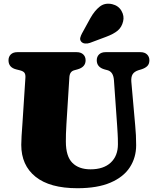

<svg xmlns="http://www.w3.org/2000/svg" viewBox="-20 -976 822 1016"><path d="M600 -309.5 583 -551Q580 -596 549 -604.5L534 -608.5Q492 -620 492 -657Q492 -676 504.2 -688Q516.5 -700 539 -700H723Q745.5 -700 758 -688Q770.5 -676 770.5 -657Q770.5 -637.5 759.5 -626.5Q748.5 -615.5 728 -609L713 -604.5Q690 -597 681.5 -582.5Q673 -568 675 -543L695.5 -311.5Q700.5 -261 700.5 -207.5Q700.5 -142.5 667.2 -91Q634 -39.5 565 -9.8Q496 20 389.5 20Q243.5 20 168 -40.8Q92.5 -101.5 92.5 -209.5Q92.5 -226 94.2 -256.5Q96 -287 99 -326L114.5 -565.5Q115.5 -582.5 109.2 -591Q103 -599.5 85 -604L67 -608.5Q25 -618.5 25 -657Q25 -676 37.2 -688Q49.5 -700 72 -700H385.5Q408 -700 420.5 -688Q433 -676 433 -657Q433 -621 390.5 -609L372.5 -604Q348.5 -597.5 347 -566L331.5 -319.5Q329.5 -291 329 -267.2Q328.5 -243.5 328.5 -227Q328.5 -149 362.8 -114.5Q397 -80 459 -80Q528 -80 566 -115.5Q604 -151 604 -212.5Q604 -247 602.5 -268.5Q601 -290 600 -309.5ZM458.5 -880.5Q480.5 -919.5 507.8 -941Q535 -962.5 573.5 -954Q607 -946 622.8 -918.5Q638.5 -891 631.5 -863Q624.5 -832.5 603 -814.2Q581.5 -796 541 -781L455.5 -749Q443 -744.5 430 -745.8Q417 -747 409.5 -756Q402 -765.5 404.8 -776.5Q407.5 -787.5 414 -799.5Z"/></svg>

Font: Fraunces 9pt Soft Black
Style: Regular
Weight: 900
Version: Version 1.000;[b76b70a41]